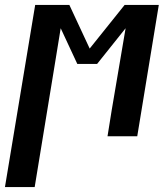

<svg xmlns="http://www.w3.org/2000/svg" viewBox="-60 -550 680 775"><path d="M-40 205 82 -530H220L302 -354L443 -530H581L494 0H374L391 -106Q405 -189 419 -271Q433 -353 447 -436L332 -292H252L185 -436Q171 -353 158 -270.5Q145 -188 131 -106L80 205Z"/></svg>

Font: Iosevka Curly Slab ExObl
Style: Bold
Weight: 700
Width: 7
Italic angle: -9°
Monospace: yes
Designer: Belleve Invis
Foundry: Belleve Invis
Version: Version 11.0.0; ttfautohint (v1.8.3)